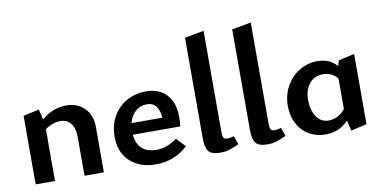

<svg xmlns="http://www.w3.org/2000/svg" viewBox="-71 -922 2253 1134"><g transform="rotate(-10 1056.0 -355.0)"><path d="M472 -275V0H356V-233Q356 -284 333.5 -313.5Q311 -343 271 -343Q248 -343 223.5 -334.5Q199 -326 179 -310V0H63V-411L158 -432L173 -370Q240 -428 322 -428Q386 -428 429 -386.5Q472 -345 472 -275Z M976 -68Q896 7 783 7Q688 7 629.5 -47Q571 -101 571 -196Q571 -263 600.5 -316Q630 -369 682.5 -398.5Q735 -428 799 -428Q879 -428 923 -379Q967 -330 967 -247Q967 -209 963 -189H679Q690 -77 803 -77Q867 -77 925 -122ZM683 -258H868Q865 -303 846 -327.5Q827 -352 791 -352Q751 -352 722.5 -326.5Q694 -301 683 -258Z M1082 -95V-700L1197 -721V-118Q1197 -93 1201.5 -81.5Q1206 -70 1226 -70Q1243 -70 1265 -77L1283 -26Q1251 -11 1226 -3Q1201 5 1171 5Q1119 5 1100.5 -17.5Q1082 -40 1082 -95Z M1365 -95V-700L1480 -721V-118Q1480 -93 1484.5 -81.5Q1489 -70 1509 -70Q1526 -70 1548 -77L1566 -26Q1534 -11 1509 -3Q1484 5 1454 5Q1402 5 1383.5 -17.5Q1365 -40 1365 -95Z M2049 -432V-11L1954 11L1939 -52Q1884 7 1802 7Q1745 7 1701 -19.5Q1657 -46 1633.5 -92.5Q1610 -139 1610 -198Q1610 -262 1639.5 -315Q1669 -368 1719 -398Q1769 -428 1828 -428Q1900 -428 1944 -378L1954 -411ZM1933 -123V-306Q1899 -346 1846 -346Q1795 -346 1764.5 -309Q1734 -272 1734 -211Q1734 -150 1760.5 -110.5Q1787 -71 1834 -71Q1860 -71 1886.5 -83.5Q1913 -96 1933 -123Z"/></g></svg>

Font: Ysabeau Infant
Style: Bold
Weight: 700
Designer: Christian Thalmann (Catharsis Fonts)
Version: Version 0.003